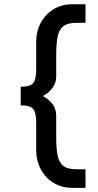

<svg xmlns="http://www.w3.org/2000/svg" viewBox="-20 -694 464 909"><path d="M322.3 195.3Q271.5 195.3 232.9 171.4Q194.3 147.5 172.9 106.9Q151.4 66.4 151.4 17.6V-115.2Q151.4 -159.2 137.7 -177.2Q124 -195.3 78.1 -195.3V-283.2Q124 -283.2 137.7 -301.3Q151.4 -319.3 151.4 -363.3V-496.1Q151.4 -545.9 172.9 -585.9Q194.3 -626 232.9 -649.9Q271.5 -673.8 322.3 -673.8H384.8V-585.9H341.8Q299.8 -585.9 279.3 -569.3Q258.8 -552.7 252.4 -519Q246.1 -485.4 246.1 -434.6V-332Q246.1 -301.8 228.5 -277.8Q210.9 -253.9 182.6 -239.3Q210.9 -224.6 228.5 -201.2Q246.1 -177.7 246.1 -146.5V-43.9Q246.1 6.8 252.4 40.5Q258.8 74.2 279.3 90.8Q299.8 107.4 341.8 107.4H384.8V195.3Z"/></svg>

Font: Sen
Style: Regular
Weight: 400
Designer: Kosal Sen, Philatype
Foundry: Philatype
Version: Version 2.000;gftools[0.9.31]